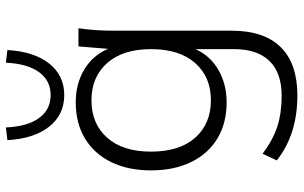

<svg xmlns="http://www.w3.org/2000/svg" viewBox="-204 -576 1004 635"><g transform="rotate(-90 297.5 -259.0)"><path d="M51 0ZM299 223Q170 223 84 155L106 108Q153 143 197 157Q241 171 298 171Q374 171 413 130.5Q452 90 452 14V-114Q430 -65 383 -38Q336 -11 276 -11Q207 -11 156.5 -41.5Q106 -72 78.5 -128.5Q51 -185 51 -261Q51 -337 78.5 -393Q106 -449 156.5 -479.5Q207 -510 276 -510Q338 -510 385 -481.5Q432 -453 453 -403L461 -501H521Q517 -473 515 -444.5Q513 -416 513 -389V5Q513 113 458.5 168Q404 223 299 223ZM283 -63Q360 -63 406 -115Q452 -167 452 -261Q452 -354 406 -406Q360 -458 283 -458Q205 -458 159 -406Q113 -354 113 -261Q113 -167 159 -115Q205 -63 283 -63ZM300 -548Q235 -548 195.5 -598Q156 -648 151 -736L193 -741Q196 -670 224 -631.5Q252 -593 300 -593Q348 -593 376 -631.5Q404 -670 407 -741L449 -736Q444 -648 404.5 -598Q365 -548 300 -548Z"/></g></svg>

Font: Winston Light
Style: Regular
Weight: 300
Designer: Original fonts by Vernon Adams / Changes by Cristiano Sobral
Foundry: Original fonts by Vernon Adams / Changes by Cristiano Sobral
Version: Version 2.503;July 17, 2020;FontCreator 13.0.0.2655 64-bit